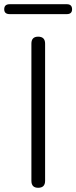

<svg xmlns="http://www.w3.org/2000/svg" viewBox="-58 -885 362 911"><path d="M123 6Q91 6 91 -27V-678Q91 -711 123 -711Q156 -711 156 -678V-27Q156 6 123 6ZM-12 -818Q-38 -818 -38 -841Q-38 -865 -12 -865H259Q284 -865 284 -841Q284 -818 259 -818Z"/></svg>

Font: Chiron GoRound TC L
Style: Regular
Weight: 300
Designer: Ryoko NISHIZUKA 西塚涼子 (kana, bopomofo & ideographs); Paul D. Hunt (Latin, Greek & Cyrillic); Sandoll Communications 산돌커뮤니
Foundry: Adobe
Version: Version 1.000;hotconv 1.1.1;makeotfexe 2.6.0